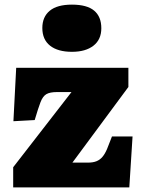

<svg xmlns="http://www.w3.org/2000/svg" viewBox="-20 -810 620 830"><path d="M37 0V-87L289 -412H226Q196 -412 180.5 -403Q165 -394 155 -368Q145 -342 130 -291L38 -286L50 -517H535V-434L293 -107H360Q382 -107 397 -113Q412 -119 423 -132Q434 -145 443 -166.5Q452 -188 464 -220H553L539 0ZM291 -586Q230 -586 196.5 -612.5Q163 -639 163 -689Q163 -737 195 -763.5Q227 -790 291 -790Q356 -790 387 -764Q418 -738 418 -688Q418 -639 384 -612.5Q350 -586 291 -586Z"/></svg>

Font: Literata Black
Style: Regular
Weight: 900
Designer: Latin by Veronika Burian and Jose Scaglione. Greek by Irene Vlachou. Cyrillic by Vera Evstafieva.
Foundry: TypeTogether
Version: Version 3.103;gftools[0.9.29]